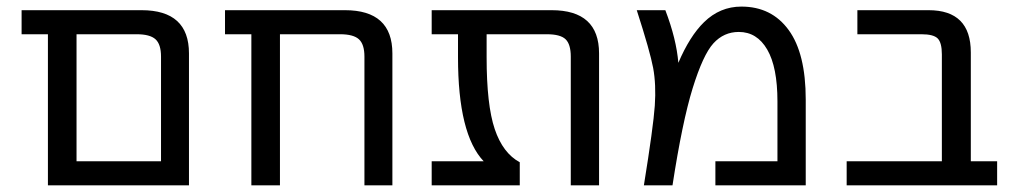

<svg xmlns="http://www.w3.org/2000/svg" viewBox="-20 -555 3060 577"><path d="M203.1 2H124V-452.1H44.9V-524.4H405.3Q547.9 -524.4 547.9 -394.5V2ZM463.9 -384.8Q463.9 -421.9 447.3 -437Q430.7 -452.1 390.6 -452.1H210V-70.3H463.9Z M1075.2 -384.8Q1075.2 -421.9 1058.6 -437Q1042 -452.1 1002 -452.1H821.3V2H735.4V-452.1H656.2V-524.4H1016.6Q1159.2 -524.4 1159.2 -394.5V2H1075.2Z M1780.3 2H1695.3V-384.8Q1695.3 -421.9 1679.7 -437Q1664.1 -452.1 1623 -452.1H1442.4V-382.8Q1442.4 -239.3 1466.8 -167Q1491.2 -94.7 1542 -67.4V2H1277.3V-70.3H1433.6Q1356.4 -151.4 1356.4 -382.8V-452.1H1277.3V-524.4H1637.7Q1780.3 -524.4 1780.3 -394.5Z M2129.9 2V-70.3H2316.4V-250Q2316.4 -353.5 2285.6 -406.2Q2254.9 -459 2200.2 -459Q2155.3 -459 2124 -424.8Q2092.8 -390.6 2061.5 -289.6Q2030.3 -188.5 2001 2H1915Q1943.4 -173.8 1947.8 -237.3Q1952.1 -300.8 1942.9 -350.6Q1933.6 -400.4 1893.6 -524.4H1979.5Q2012.7 -437.5 2018.6 -366.2Q2052.7 -446.3 2095.7 -488.3Q2143.6 -535.2 2208 -535.2Q2298.8 -535.2 2350.1 -464.8Q2401.4 -394.5 2401.4 -255.9V2Z M2810.5 -391.6Q2810.5 -426.8 2797.9 -439.5Q2785.2 -452.1 2749 -452.1H2556.6V-524.4H2770.5Q2897.5 -524.4 2897.5 -397.5V-70.3H2976.6V2H2524.4V-70.3H2810.5Z"/></svg>

Font: Gen Shin Gothic Regular
Style: Regular
Weight: 400
Designer: [Source Han Sans]
Ryoko NISHIZUKA  (kana & ideographs); Paul D. Hunt (Latin, Greek & Cyrillic); Wenlong ZHANG  (bopomofo
Version: Version 1.002.20150607